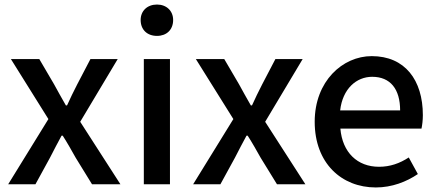

<svg xmlns="http://www.w3.org/2000/svg" viewBox="-20 -811 1923 845"><path d="M16 0H136L200 -117C217 -150 234 -183 251 -214H256C276 -183 295 -149 313 -117L385 0H510L333 -275L498 -551H378L320 -440C304 -409 289 -378 275 -347H270C252 -378 235 -409 218 -440L153 -551H28L193 -287Z M613 0H728V-551H613ZM671 -653C713 -653 742 -680 742 -723C742 -763 713 -791 671 -791C628 -791 599 -763 599 -723C599 -680 628 -653 671 -653Z M830 0H950L1014 -117C1031 -150 1048 -183 1065 -214H1070C1090 -183 1109 -149 1127 -117L1199 0H1324L1147 -275L1312 -551H1192L1134 -440C1118 -409 1103 -378 1089 -347H1084C1066 -378 1049 -409 1032 -440L967 -551H842L1007 -287Z M1634 14C1705 14 1769 -11 1819 -45L1779 -118C1739 -92 1697 -77 1648 -77C1553 -77 1487 -140 1478 -245H1835C1838 -259 1841 -281 1841 -304C1841 -459 1762 -564 1616 -564C1488 -564 1365 -454 1365 -275C1365 -93 1483 14 1634 14ZM1477 -325C1488 -421 1549 -473 1618 -473C1698 -473 1741 -419 1741 -325Z"/></svg>

Font: Noto Sans CJK SC Medium
Style: Regular
Weight: 500
Designer: Ryoko NISHIZUKA 西塚涼子 (kana, bopomofo & ideographs); Paul D. Hunt (Latin, Greek & Cyrillic); Sandoll Communications 산돌커뮤니
Foundry: Adobe
Version: Version 2.004;hotconv 1.0.118;makeotfexe 2.5.65603